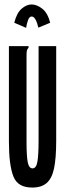

<svg xmlns="http://www.w3.org/2000/svg" viewBox="-20 -830 290 861"><path d="M126 11Q60 12 40 -39Q20 -90 20 -195V-623H108V-616Q102 -610 100.5 -603Q99 -596 99 -579V-194Q99 -129 104.5 -102Q110 -75 126 -75Q143 -75 148 -106.5Q153 -138 153 -197V-623H232V-198Q232 -121 222.5 -75.5Q213 -30 189.5 -9.5Q166 11 126 11ZM97 -705 44 -728Q55 -772 77 -791Q99 -810 122 -810Q145 -810 169.5 -791Q194 -772 205 -728L152 -706Q147 -728 139.5 -742Q132 -756 122 -756Q112 -756 106 -740.5Q100 -725 97 -705Z"/></svg>

Font: Inconsolata UltraCondensed ExtraBold
Style: Regular
Weight: 800
Width: 1
Monospace: yes
Designer: Raph Levien, Cyreal, Brenton Simpson
Foundry: Raph Levien, Cyreal, Google
Version: Version 3.001; ttfautohint (v1.8.2.53-6de2)